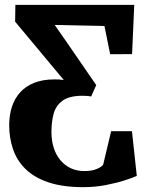

<svg xmlns="http://www.w3.org/2000/svg" viewBox="-20 -763 600 793"><path d="M324.5 10Q238.5 10 179.8 -10Q121 -30 85.2 -65.2Q49.5 -100.5 33.8 -146.8Q18 -193 18 -246Q18 -287 29.2 -321.8Q40.5 -356.5 63.5 -381.8Q86.5 -407 121.5 -421Q156.5 -435 204.5 -435Q213.5 -435.5 223.5 -434.8Q233.5 -434 243.5 -432.5L42.5 -673.5L43.5 -743H534.5L525.5 -539.5L435 -539L411.5 -655.5L206 -660L255 -589.5L377.5 -411.5L356.5 -364.5Q346 -366.5 335.8 -367Q325.5 -367.5 316.5 -367.5Q263.5 -366.5 236.8 -346Q210 -325.5 201.2 -292Q192.5 -258.5 192.5 -218Q192.5 -182 202 -152.2Q211.5 -122.5 229.8 -101Q248 -79.5 272.8 -68Q297.5 -56.5 328.5 -56.5Q353 -56.5 369.2 -61.5Q385.5 -66.5 394.8 -72.8Q404 -79 406 -82.5L439 -221H525L545 -36.5Q530 -29.5 496.2 -18.5Q462.5 -7.5 417.8 1.2Q373 10 324.5 10Z"/></svg>

Font: Merriweather 24pt SemiCondensed Black
Style: Regular
Weight: 900
Width: 4
Designer: Eben Sorkin
Foundry: Eben Sorkin
Version: Version 2.100